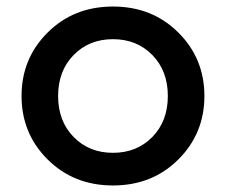

<svg xmlns="http://www.w3.org/2000/svg" viewBox="-20 -560 692 588"><path d="M205.5 -140.5Q253 -92 326 -92Q399 -92 446.5 -140.5Q494 -189 494 -266Q494 -343 446.5 -391.5Q399 -440 326 -440Q253 -440 205.5 -391.5Q158 -343 158 -266Q158 -189 205.5 -140.5ZM526 -71.5Q446 8 326 8Q206 8 126 -71.5Q46 -151 46 -266Q46 -381 126 -460.5Q206 -540 326 -540Q446 -540 526 -460.5Q606 -381 606 -266Q606 -151 526 -71.5Z"/></svg>

Font: Montreal
Style: Regular
Weight: 400
Designer: Julieta Ulanovsky, usr_local_share
Foundry: Julieta Ulanovsky, usr_local_share
Version: Version 2.001